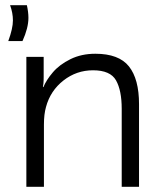

<svg xmlns="http://www.w3.org/2000/svg" viewBox="-20 -723 634 743"><path d="M90 -654Q90 -615 67 -564H12Q30 -613 30 -644Q30 -673 19 -703H84Q90 -676 90 -654ZM149 -503V-425Q149 -410 148 -399.5Q147 -389 146 -386H148Q159 -413 184.5 -443Q210 -473 252.5 -494Q295 -515 349 -515Q440 -515 479 -466Q518 -417 518 -320V0H451V-302Q451 -373 429 -412Q407 -451 340 -451Q276 -451 225.5 -411.5Q175 -372 158 -309Q150 -281 150 -241V0H82V-503Z"/></svg>

Font: Museo Sans Light
Style: Regular
Weight: 300
Designer: Jos Buivenga
Foundry: Jos Buivenga & Rosetta Type Foundry (extension, remastering)
Version: Version 3.600;PS 1.000;hotconv 1.0.88;makeotf.lib2.5.647800;